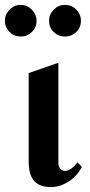

<svg xmlns="http://www.w3.org/2000/svg" viewBox="-34 -756 367 783"><path d="M204 -92Q204 -77 211.5 -68Q219 -59 231 -59Q255 -59 282 -94L300 -75Q278 -35 243.5 -14Q209 7 174 7Q127 7 105 -18.5Q83 -44 83 -98V-458L204 -500ZM115 -671Q115 -644 96 -625.5Q77 -607 51 -607Q24 -607 5 -625.5Q-14 -644 -14 -671Q-14 -697 5 -716.5Q24 -736 51 -736Q77 -736 96 -716.5Q115 -697 115 -671ZM296 -671Q296 -644 277 -625.5Q258 -607 230 -607Q204 -607 185 -625.5Q166 -644 166 -671Q166 -697 185 -716.5Q204 -736 230 -736Q258 -736 277 -717Q296 -698 296 -671Z"/></svg>

Font: Amita
Style: Bold
Weight: 700
Designer: Eduardo Rodriguez Tunni, Modular Infotech, Brian J. Bonislawsky
Foundry: Eduardo Rodriguez Tunni, Modular Infotech, Brian J. Bonislawsky
Version: Version 1.003